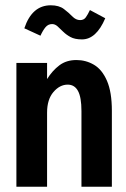

<svg xmlns="http://www.w3.org/2000/svg" viewBox="-20 -706 478 726"><path d="M42 0V-468H158V-407Q178 -439 204.5 -459Q231 -479 269 -479Q305 -479 335.5 -461Q366 -443 384.5 -400.5Q403 -358 403 -287V0H288V-286Q288 -338 275 -362Q262 -386 236 -386Q206 -386 182 -358Q158 -330 158 -280V0ZM320 -668 378 -637Q344 -557 290 -557Q263 -557 246.5 -566Q230 -575 218.5 -586.5Q207 -598 197.5 -606.5Q188 -615 177 -615Q162 -615 152 -603Q142 -591 133 -571L72 -599Q101 -686 172 -686Q203 -686 221.5 -672Q240 -658 253.5 -644Q267 -630 283 -630Q297 -630 304.5 -640.5Q312 -651 320 -668Z"/></svg>

Font: Inconsolata SemiCondensed ExtraBold
Style: Regular
Weight: 800
Width: 4
Monospace: yes
Designer: Raph Levien, Cyreal, Brenton Simpson
Foundry: Raph Levien, Cyreal, Google
Version: Version 3.100; ttfautohint (v1.8.4.7-5d5b)